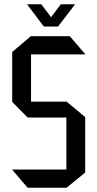

<svg xmlns="http://www.w3.org/2000/svg" viewBox="-20 -877 455 897"><path d="M125 -623V-708H306L378 -624V-623ZM109 0 37 -84V-85H290V0ZM109 -328 37 -401V-402H290V-328ZM37 -402V-634L124 -708H125V-402ZM290 0V-402H291L378 -330V-71L291 0ZM185 -753 107 -856V-857H173L245 -762ZM186 -753 264 -857H330V-856L251 -753Z"/></svg>

Font: Foldit
Style: Regular
Weight: 400
Version: Version 1.003